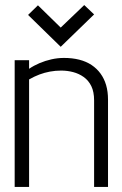

<svg xmlns="http://www.w3.org/2000/svg" viewBox="-20 -739 483 759"><path d="M352 -682 313 -719 220 -630 130 -718 91 -680 220 -554ZM352 -342V0H407V-345Q407 -377 399.5 -402.5Q392 -428 377.5 -448Q363 -468 342 -482Q321 -496 293.5 -503Q266 -510 233 -510Q208 -510 183.5 -504.5Q159 -499 136.5 -489.5Q114 -480 95 -467V-501H38V0H95V-425Q116 -437 136 -444.5Q156 -452 177.5 -456Q199 -460 222 -460Q246 -460 269 -454Q292 -448 311 -434.5Q330 -421 341 -398.5Q352 -376 352 -342Z"/></svg>

Font: Advent Pro
Style: Regular
Weight: 400
Designer: VivaRado, Andreas Kalpakidis
Foundry: VivaRado, Andreas Kalpakidis
Version: Version 3.000